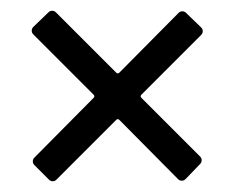

<svg xmlns="http://www.w3.org/2000/svg" viewBox="-20 -494 436 357"><path d="M354 -429 243 -318Q240 -315 243 -312L352 -203Q355 -200 355 -196Q355 -192 352 -189L325 -161Q322 -158 318 -158Q314 -158 311 -161L202 -271Q199 -274 196 -271L85 -160Q82 -157 78 -157Q74 -157 71 -160L44 -187Q41 -190 41 -194Q41 -198 44 -201L154 -312Q157 -315 154 -318L42 -430Q39 -433 39 -437Q39 -441 42 -444L70 -471Q73 -474 77 -474Q81 -474 84 -471L196 -359Q199 -356 202 -359L312 -470Q315 -473 319 -473Q323 -473 326 -470L354 -443Q357 -440 357 -436Q357 -432 354 -429Z"/></svg>

Font: Barlow Semi Condensed
Style: Regular
Weight: 400
Width: 4
Designer: Jeremy Tribby
Foundry: Tribby Type
Version: Version 1.408;December 10, 2018;FontCreator 11.5.0.2430 64-b